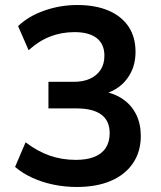

<svg xmlns="http://www.w3.org/2000/svg" viewBox="-20 -735 640 765"><path d="M286 10Q238 10 192.5 0.5Q147 -9 108 -27Q69 -45 40 -70L82 -168Q129 -132 178 -115Q227 -98 282 -98Q326 -98 356 -110Q386 -122 401.5 -146Q417 -170 417 -204Q417 -254 383.5 -278.5Q350 -303 286 -303H173V-409H274Q312 -409 339 -421.5Q366 -434 381 -457Q396 -480 396 -513Q396 -559 365.5 -583Q335 -607 277 -607Q225 -607 180 -589.5Q135 -572 94 -535L52 -631Q94 -671 157 -693Q220 -715 288 -715Q361 -715 413 -692.5Q465 -670 492.5 -628.5Q520 -587 520 -528Q520 -465 485 -419.5Q450 -374 389 -359V-371Q437 -363 471 -339Q505 -315 523 -278Q541 -241 541 -193Q541 -131 510 -85Q479 -39 422 -14.5Q365 10 286 10Z"/></svg>

Font: Nunito Sans 12pt ExtraLight 12pt
Style: Bold
Weight: 700
Version: Version 3.101;gftools[0.9.27]